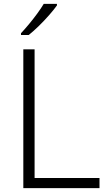

<svg xmlns="http://www.w3.org/2000/svg" viewBox="-20 -968 555 988"><path d="M100 0V-714H158V-52H492V0ZM273 -948V-940Q258 -919 233.5 -891Q209 -863 181 -835.5Q153 -808 128 -788H88V-797Q106 -816 128.5 -843Q151 -870 171.5 -898Q192 -926 205 -948Z"/></svg>

Font: BC Sans Light
Style: Regular
Weight: 300
Designer: Monotype Design Team
Foundry: Monotype Imaging Inc.
Version: Version 2.000;GOOG;noto-source:20170915:90ef993387c0